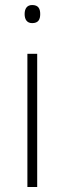

<svg xmlns="http://www.w3.org/2000/svg" viewBox="-20 -744 257 764"><path d="M108 -724C87 -724 78 -709 78 -688C78 -667 87 -652 108 -652C133 -652 140 -667 140 -688C140 -709 133 -724 108 -724ZM128 -530H89V0H128Z"/></svg>

Font: Noto Sans Myanmar UI ExtraLight
Style: Regular
Weight: 200
Designer: Monotype Design Team
Foundry: Monotype Imaging Inc.
Version: Version 2.103